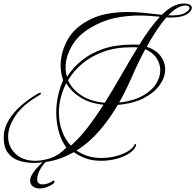

<svg xmlns="http://www.w3.org/2000/svg" viewBox="-20 -847 1108 1089"><path d="M172 77Q126 77 87 64Q48 51 24.5 19.5Q1 -12 1 -67Q1 -117 28 -163Q55 -209 99 -247.5Q143 -286 193 -315Q205 -321 209 -321Q213 -321 213 -318Q213 -314 203 -307Q109 -253 67.5 -190.5Q26 -128 26 -73Q26 -15 68 25Q110 65 180 65Q218 65 260 52Q289 43 312 27.5Q335 12 356 -10Q328 -48 313.5 -100Q299 -152 299 -209Q299 -255 309 -302Q319 -349 338 -392Q324 -432 324 -476Q324 -543 357.5 -610.5Q391 -678 463 -721Q519 -755 579.5 -767Q640 -779 701 -779Q752 -779 802 -773.5Q852 -768 898 -763Q929 -794 960 -810.5Q991 -827 1023 -827Q1046 -827 1057 -820Q1068 -813 1068 -803Q1068 -790 1053 -776Q1038 -762 1014 -755Q992 -749 967.5 -748Q943 -747 923 -748Q894 -714 865.5 -670.5Q837 -627 812 -582Q865 -564 891 -529Q917 -494 917 -453Q917 -410 887 -366.5Q857 -323 797.5 -291.5Q738 -260 648 -252Q602 -173 544 -105.5Q486 -38 414 7Q442 26 476.5 37.5Q511 49 553 49Q598 49 638 38.5Q678 28 706 11Q734 -6 742 -25Q745 -30 748 -30Q754 -30 751 -20Q742 4 712 23.5Q682 43 640 54Q598 65 553 65Q506 65 467.5 51.5Q429 38 399 16Q365 35 328.5 49Q292 63 251 70Q232 73 212 75Q192 77 172 77ZM934 -760Q998 -757 1026.5 -772.5Q1055 -788 1055 -801Q1055 -816 1031 -816Q1023 -816 1006 -811Q988 -805 970 -792Q952 -779 934 -760ZM360 -411Q393 -463 443.5 -504Q494 -545 565 -569.5Q636 -594 730 -594Q740 -594 750 -594Q760 -594 770 -593Q799 -640 828.5 -680.5Q858 -721 887 -752Q858 -755 828 -757Q798 -759 768 -759Q700 -759 630.5 -744.5Q561 -730 493 -689Q423 -648 387.5 -586.5Q352 -525 352 -465Q352 -438 360 -411ZM574 -264Q623 -342 669.5 -423.5Q716 -505 761 -578Q752 -579 743.5 -579Q735 -579 727 -579Q636 -579 566 -553.5Q496 -528 446.5 -486Q397 -444 366 -392Q387 -343 439 -307.5Q491 -272 574 -264ZM656 -265Q737 -275 788.5 -303.5Q840 -332 864.5 -370.5Q889 -409 889 -448Q889 -486 867 -518.5Q845 -551 804 -568Q764 -494 730.5 -416.5Q697 -339 656 -265ZM382 -21Q432 -65 478 -125Q524 -185 567 -253Q489 -261 436 -294.5Q383 -328 356 -375Q335 -335 324.5 -292.5Q314 -250 314 -209Q314 -155 331 -106Q348 -57 382 -21ZM206 222Q182 222 166.5 210.5Q151 199 151 177Q151 157 170 130Q189 103 218 77Q221 75 225.5 71.5Q230 68 233 68Q235 68 238 68Q241 68 241 70Q220 90 205.5 118Q191 146 191 169Q191 186 200 192.5Q209 199 222 199Q237 199 253 193Q269 187 278 180Q281 177 284 177Q289 177 289 184Q289 191 281 196Q262 209 242.5 215.5Q223 222 206 222Z"/></svg>

Font: Mea Culpa
Style: Regular
Weight: 400
Designer: Robert E. Leuschke
Foundry: Robert E. Leuschke
Version: Version 1.010; ttfautohint (v1.8.3)